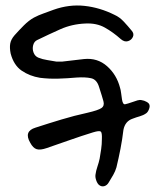

<svg xmlns="http://www.w3.org/2000/svg" viewBox="-20 -415 585 686"><path d="M334 246Q328 241 324 230Q320 219 321 210Q323 195 328 180.5Q333 166 336 152Q339 135 341.5 117.5Q344 100 344 82Q345 59 340 55Q335 51 312 58Q270 71 229 85.5Q188 100 147 114Q124 122 111 118Q98 114 88 95Q64 54 107 41Q153 26 199.5 12Q246 -2 292 -12Q331 -21 342.5 -29Q354 -37 349.5 -53.5Q345 -70 334 -104Q326 -131 305.5 -135.5Q285 -140 254 -138Q221 -135 188 -134Q155 -133 123 -137Q86 -143 57.5 -162.5Q29 -182 18 -224Q14 -244 16.5 -259Q19 -274 32 -289Q48 -307 65.5 -324.5Q83 -342 101 -352Q118 -361 135.5 -367Q153 -373 171 -380Q227 -400 282 -394Q337 -388 389 -362Q407 -354 422 -338Q437 -322 450 -306Q460 -295 455 -283.5Q450 -272 437.5 -268Q425 -264 412 -275Q384 -300 354.5 -316.5Q325 -333 285 -331Q237 -329 195.5 -310.5Q154 -292 113 -272Q102 -267 98.5 -253.5Q95 -240 100 -227Q105 -214 117 -209Q132 -203 148.5 -200.5Q165 -198 181 -195H203L280 -204Q328 -209 362.5 -178.5Q397 -148 409 -101Q411 -96 413 -80.5Q415 -65 416 -59Q419 -41 427 -42.5Q435 -44 455 -51Q463 -54 471.5 -56.5Q480 -59 487 -57Q495 -56 504 -51Q513 -46 514 -40Q516 -34 512 -24Q508 -14 502 -10Q492 -3 479.5 0.5Q467 4 454 9Q427 18 421 49Q417 83 410.5 116.5Q404 150 396 183Q392 197 384.5 210Q377 223 369 236Q363 247 353 250Q343 253 334 246Z"/></svg>

Font: Mynerve
Style: Regular
Weight: 400
Designer: Carolina Short
Foundry: Carolina Short
Version: Version 1.000; ttfautohint (v1.8.4.7-5d5b)